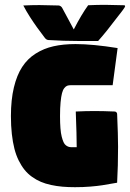

<svg xmlns="http://www.w3.org/2000/svg" viewBox="-20 -776 540 798"><path d="M25.4 -293.2Q25.4 -361.1 37.7 -412.5Q50 -463.9 72.3 -497.9Q94.5 -532 128.3 -553.3Q162.1 -574.7 202.4 -583.7Q242.7 -592.8 293.9 -592.8Q365.5 -592.8 468.8 -576.2L448.2 -421.9H274.4Q265.6 -421.9 259.5 -419.7Q253.4 -417.5 247.3 -409.9Q241.2 -402.3 237.7 -388.7Q234.1 -375 231.8 -351.1Q229.5 -327.1 229.5 -293.2Q229.5 -264.9 231.2 -243.3Q232.9 -221.7 236.5 -207.9Q240 -194.1 244.1 -185.1Q248.3 -176 254.4 -171.6Q260.5 -167.2 266.1 -165.6Q271.7 -164.1 279.3 -164.1H298.8Q298.8 -211.9 294.9 -312.5Q337.9 -314.5 372.1 -314.5Q408.2 -314.5 457 -312.5Q460.9 -312.3 463.7 -309.4Q466.6 -306.6 466.8 -302.7Q470.7 -212.4 470.7 -166Q470.7 -85.7 466.8 -16.6Q425.3 -9.3 405.3 -6.1Q385.3 -2.9 355.5 -0.5Q325.7 2 292 2Q263.4 2 239.5 -0.1Q215.6 -2.2 192.3 -7.2Q168.9 -12.2 149.9 -20.3Q130.9 -28.3 113.4 -40.8Q95.9 -53.2 82.5 -69.7Q69.1 -86.2 58.1 -108.2Q47.1 -130.1 40 -157.5Q33 -184.8 29.2 -218.9Q25.4 -252.9 25.4 -293.2ZM76.9 -753.2Q111.3 -754.9 144 -754.9Q170.9 -754.9 223.4 -753.2Q227.3 -753.2 231.7 -750.4Q236.1 -747.6 238.3 -743.4Q246.6 -727.5 262.7 -698.1Q278.8 -668.7 286.6 -653.6Q318.8 -716.3 346.4 -754.2Q383.1 -755.9 416.3 -755.9Q444.3 -755.9 494.9 -754.2Q500 -754.2 500 -750Q500 -748.5 497.6 -744.5Q495.1 -740.5 491 -734.9Q486.8 -729.2 483 -724.2Q479.2 -719.2 474.7 -713.6Q470.2 -708 469 -706.3Q422.4 -644.3 387.9 -605.7H302.5Q244.9 -605.7 181.4 -609.6Q172.9 -610.1 166.5 -618.4Q146.5 -644.8 133.8 -662.4Q121.1 -679.9 104.7 -705.3Q88.4 -730.7 76.9 -753.2Z"/></svg>

Font: Digitalt
Style: Medium
Weight: 500
Designer: gluk
Foundry: gluk
Version: Version 0.60